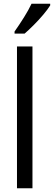

<svg xmlns="http://www.w3.org/2000/svg" viewBox="-20 -1009 289 1029"><path d="M154 0H71V-760H154ZM249 -980Q236 -959 212 -930.5Q188 -902 160.5 -874.5Q133 -847 112 -829H58V-840Q84 -877 108.5 -916Q133 -955 149 -989H249Z"/></svg>

Font: Noto Sans Bengali UI Condensed
Style: Regular
Weight: 400
Width: 3
Designer: Jelle Bosma - Monotype Design Team
Foundry: Monotype Imaging Inc.
Version: Version 2.003; ttfautohint (v1.8.4.7-5d5b)